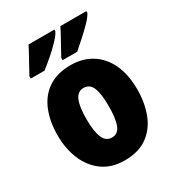

<svg xmlns="http://www.w3.org/2000/svg" viewBox="-184 -879 921 1003"><g transform="rotate(-30 276.0 -378.0)"><path d="M516 -278Q516 -201 491.5 -135Q467 -69 413.5 -29.5Q360 10 275 10Q196 10 142.5 -29Q89 -68 62 -133.5Q35 -199 35 -278Q35 -361 61 -425.5Q87 -490 141 -526.5Q195 -563 277 -563Q348 -563 402 -529.5Q456 -496 486 -432.5Q516 -369 516 -278ZM208 -277Q208 -203 224 -165Q240 -127 276 -127Q313 -127 328 -165Q343 -203 343 -278Q343 -352 328 -389Q313 -426 276 -426Q240 -426 224 -389Q208 -352 208 -277ZM490 -756Q481 -737 454.5 -709.5Q428 -682 396.5 -654Q365 -626 342 -606H254V-620Q279 -666 300.5 -704.5Q322 -743 333 -766H490ZM297 -756Q288 -737 262 -709.5Q236 -682 204 -654.5Q172 -627 145 -606H62V-620Q87 -667 108.5 -705Q130 -743 141 -766H297Z"/></g></svg>

Font: Noto Sans Lao UI Cond Blk
Style: Regular
Weight: 900
Width: 3
Designer: Monotype Design Team
Foundry: Monotype Imaging Inc.
Version: Version 2.000; ttfautohint (v1.8.4.7-5d5b)